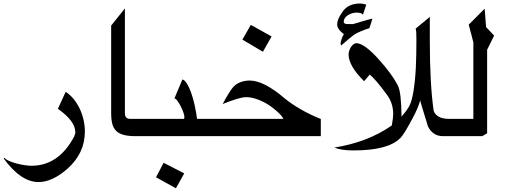

<svg xmlns="http://www.w3.org/2000/svg" viewBox="-118 -832 2832 1070"><path d="M355 -99.6Q355 -38.1 330.6 13.7Q306.2 65.4 257.8 108.4Q173.3 182.6 96.7 182.6Q-2 182.6 -97.7 50.8L-93.3 47.4Q-85.4 57.1 -66.9 65.2Q-48.3 73.2 -25.9 79.1Q-3.4 85 19 88.4Q41.5 91.8 57.1 91.8Q209.5 91.8 295.9 -72.3H295.4Q298.3 -78.6 300 -84Q301.8 -89.4 301.8 -94.7Q301.8 -157.7 204.6 -225.6L248 -320.3Q271.5 -305.2 291.3 -281.5Q311 -257.8 325.2 -228.5Q339.4 -199.2 347.2 -166Q355 -132.8 355 -99.6Z M683.6 -73.2H637.7Q598.1 -73.2 571.8 -80.1Q545.4 -86.9 529.8 -102.3Q514.2 -117.7 507.8 -141.8Q501.5 -166 501.5 -201.2V-689.5L578.1 -785.2V-201.2Q578.1 -169.4 607.9 -169.4H683.6Z M908.7 134.3 862.3 217.3 751.5 155.8 793.9 75.2ZM1035.2 -73.2H654.3V-169.4H905.3Q909.7 -169.4 909.7 -179.7Q909.7 -189 903.6 -206.3Q897.5 -223.6 888.7 -240.7Q879.9 -257.8 870.4 -270.5Q860.8 -283.2 854 -283.2L898.4 -389.2Q909.2 -386.7 918.9 -373Q928.7 -359.4 937.5 -339.6Q946.3 -319.8 953.6 -295.7Q960.9 -271.5 966.3 -248Q971.7 -224.6 975.1 -203.6Q978.5 -182.6 980 -169.4H1035.2Z M1395.5 -628.9 1347.2 -543.5 1232.9 -611.3 1279.8 -693.4ZM1669.9 -73.2H1005.9V-169.4H1461.4Q1459.5 -175.8 1449.5 -187.5Q1439.5 -199.2 1424.3 -212.6Q1409.2 -226.1 1390.6 -239.5Q1372.1 -252.9 1353.5 -262.2Q1326.2 -276.4 1301.5 -283.4Q1276.9 -290.5 1252.4 -290.5Q1217.8 -290.5 1123 -252.4Q1142.1 -288.1 1156.5 -311.3Q1170.9 -334.5 1179.7 -344.7Q1196.8 -364.3 1220.7 -373.5Q1244.6 -382.8 1272 -383.3Q1313.5 -383.3 1363.3 -357.4Q1413.1 -331.5 1469.2 -283.2Q1507.3 -252 1559.1 -222.2Q1610.8 -192.4 1669.9 -168.9Z M1940.9 -675.3Q1912.6 -666 1891.4 -657Q1870.1 -647.9 1857.4 -640.1Q1845.2 -631.3 1826.9 -616Q1808.6 -600.6 1783.7 -578.6L1779.8 -588.9Q1779.8 -592.8 1781.5 -600.1Q1783.2 -607.4 1785.9 -615.2Q1788.6 -623 1792 -630.4Q1795.4 -637.7 1798.3 -641.6Q1780.3 -654.8 1770.8 -668.5Q1761.2 -682.1 1761.2 -694.8Q1761.2 -728 1795.4 -772.5Q1826.7 -812.5 1889.6 -812.5Q1904.3 -812.5 1923.3 -806.2L1904.8 -750Q1897.5 -761.7 1869.1 -761.7Q1856 -761.7 1843 -757.6Q1830.1 -753.4 1819.8 -746.6Q1809.6 -739.7 1803.5 -730.7Q1797.4 -721.7 1797.4 -711.4Q1797.4 -697.8 1819.3 -697.8H1849.1Q1866.7 -702.6 1879.6 -706.5Q1892.6 -710.4 1904.5 -714.1Q1916.5 -717.8 1929 -721.2Q1941.4 -724.6 1957.5 -728.5ZM2406.2 -73.2H2350.6Q2293 -73.2 2266.1 -129.4Q2265.6 -131.3 2258.8 -154.8Q2252 -178.2 2236.3 -228Q2232.4 -241.2 2228.8 -252.7Q2225.1 -264.2 2224.1 -273.4Q2218.3 -252.9 2208.7 -229.5Q2199.2 -206.1 2180.2 -170.9Q2133.8 -83.5 2112.8 -62V-62.5Q2045.4 6.3 1852.1 6.3Q1815.4 6.3 1789.3 2.2Q1763.2 -2 1745.6 -9.8Q1931.6 -39.1 2065.4 -132.8Q2073.2 -174.8 2073.2 -196.3Q2073.2 -257.3 2038.6 -303.7Q2006.3 -347.7 1981.7 -376.5Q1957 -405.3 1942.4 -416.5Q1935.1 -408.2 1926.8 -397.7Q1918.5 -387.2 1911.1 -379.4Q1824.7 -465.3 1824.7 -527.8Q1824.7 -538.6 1828.4 -549.8Q1832 -561 1838.1 -570.3Q1844.2 -579.6 1852.1 -585.4Q1859.9 -591.3 1868.2 -591.3Q1890.1 -591.3 1922.9 -567.4Q1955.6 -543.5 1997.1 -496.1Q2029.3 -460.4 2055.7 -424.6Q2082 -388.7 2098.1 -357.9Q2108.9 -337.4 2114 -293.2Q2119.1 -249 2119.6 -182.1Q2137.2 -202.6 2147.5 -216.8Q2157.7 -231 2163.1 -241.7Q2171.4 -257.8 2176.8 -278.1Q2182.1 -298.3 2186 -322.3Q2195.8 -382.8 2199.2 -452.1Q2202.6 -521.5 2202.6 -607.4Q2202.6 -632.8 2201.9 -648.7Q2201.2 -664.6 2198.2 -672.4L2277.3 -737.8V-605Q2277.3 -483.9 2282.7 -386.2Q2288.1 -288.6 2298.8 -215.3Q2305.2 -194.3 2326.7 -181.9Q2348.1 -169.4 2386.7 -169.4H2406.2Z M2635.7 -633.8 2596.7 -554.7V-89.4L2569.8 -73.2H2377V-169.4H2520V-595.7Q2514.2 -619.6 2507.3 -645Q2500.5 -670.4 2494.1 -694.3L2583 -783.7L2590.8 -681.2Z"/></svg>

Font: XB Khoramshahr
Style: Regular
Weight: 400
Designer: Behnam
Foundry: Irmug
Version: Version 8.005 2009